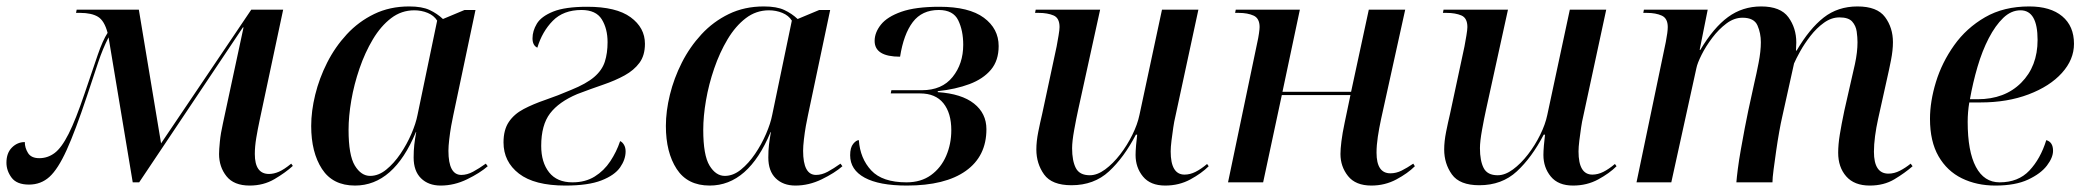

<svg xmlns="http://www.w3.org/2000/svg" viewBox="-21 -566 6465 596"><path d="M754 10Q705 10 682 -19Q659 -48 659 -88Q659 -101 661.5 -126.5Q664 -152 671 -183L735 -481H733L411 0H391L316 -450Q298 -415 284 -373Q270 -331 249 -268Q213 -160 186 -100.5Q159 -41 132.5 -17Q106 7 69 7Q31 7 15 -14.5Q-1 -36 -1 -61Q-1 -91 16 -108Q33 -125 56 -125Q56 -107 66 -91Q76 -75 101 -75Q127 -75 148.5 -91Q170 -107 192 -150.5Q214 -194 242 -277Q267 -351 282.5 -396Q298 -441 313 -464Q303 -502 283 -514Q263 -526 228 -526H215L217 -536H410L479 -121L759 -536H858L785 -193Q779 -165 774.5 -138Q770 -111 770 -88Q770 -26 814 -26Q829 -26 845 -33Q861 -40 883 -58L888 -51Q865 -30 831 -10Q797 10 754 10Z M1081 10Q1012 10 978.5 -41.5Q945 -93 945 -175Q945 -221 957.5 -272Q970 -323 994.5 -371.5Q1019 -420 1055.5 -459.5Q1092 -499 1140.5 -522.5Q1189 -546 1249 -546Q1289 -546 1312.5 -535Q1336 -524 1354 -507L1421 -535H1455L1386 -208Q1383 -195 1379.5 -175Q1376 -155 1373.5 -133.5Q1371 -112 1371 -98Q1371 -23 1411 -23Q1429 -23 1447.5 -33Q1466 -43 1487 -58L1493 -50Q1469 -29 1429 -9.5Q1389 10 1347 10Q1309 10 1286 -12.5Q1263 -35 1263 -77Q1263 -99 1265 -116.5Q1267 -134 1271 -156H1270Q1201 10 1081 10ZM1128 -20Q1154 -20 1178 -39.5Q1202 -59 1222 -88.5Q1242 -118 1256 -150.5Q1270 -183 1275 -209L1336 -502Q1326 -518 1306.5 -526Q1287 -534 1265 -534Q1225 -534 1193 -509.5Q1161 -485 1136.5 -444Q1112 -403 1095 -353.5Q1078 -304 1069.5 -254.5Q1061 -205 1061 -163Q1061 -84 1080.5 -52Q1100 -20 1128 -20Z M1734 10Q1638 10 1590 -27Q1542 -64 1542 -124Q1542 -163 1558.5 -187.5Q1575 -212 1604.5 -227.5Q1634 -243 1672 -256Q1710 -269 1752 -287Q1799 -306 1823.5 -327Q1848 -348 1856.5 -374.5Q1865 -401 1865 -435Q1865 -477 1847 -506Q1829 -535 1784 -535Q1728 -535 1695 -501.5Q1662 -468 1647 -418Q1632 -425 1632 -447Q1632 -470 1645.5 -492.5Q1659 -515 1696 -530Q1733 -545 1802 -545Q1892 -545 1936.5 -512.5Q1981 -480 1981 -430Q1981 -394 1964 -371Q1947 -348 1918 -332Q1889 -316 1851 -303Q1813 -290 1771 -274Q1714 -250 1686.5 -214Q1659 -178 1659 -113Q1659 -62 1683.5 -31Q1708 0 1756 0Q1796 0 1825 -18Q1854 -36 1873.5 -65.5Q1893 -95 1904 -128Q1911 -125 1916 -116.5Q1921 -108 1921 -96Q1921 -71 1904 -46.5Q1887 -22 1846 -6Q1805 10 1734 10Z M2182 10Q2113 10 2079.5 -41.5Q2046 -93 2046 -175Q2046 -221 2058.5 -272Q2071 -323 2095.5 -371.5Q2120 -420 2156.5 -459.5Q2193 -499 2241.5 -522.5Q2290 -546 2350 -546Q2390 -546 2413.5 -535Q2437 -524 2455 -507L2522 -535H2556L2487 -208Q2484 -195 2480.5 -175Q2477 -155 2474.5 -133.5Q2472 -112 2472 -98Q2472 -23 2512 -23Q2530 -23 2548.5 -33Q2567 -43 2588 -58L2594 -50Q2570 -29 2530 -9.5Q2490 10 2448 10Q2410 10 2387 -12.5Q2364 -35 2364 -77Q2364 -99 2366 -116.5Q2368 -134 2372 -156H2371Q2302 10 2182 10ZM2229 -20Q2255 -20 2279 -39.5Q2303 -59 2323 -88.5Q2343 -118 2357 -150.5Q2371 -183 2376 -209L2437 -502Q2427 -518 2407.5 -526Q2388 -534 2366 -534Q2326 -534 2294 -509.5Q2262 -485 2237.5 -444Q2213 -403 2196 -353.5Q2179 -304 2170.5 -254.5Q2162 -205 2162 -163Q2162 -84 2181.5 -52Q2201 -20 2229 -20Z M2794 10Q2708 10 2663 -14.5Q2618 -39 2618 -84Q2618 -108 2627.5 -119.5Q2637 -131 2645 -131Q2649 -74 2683.5 -37Q2718 0 2793 0Q2838 0 2869 -22.5Q2900 -45 2916 -82Q2932 -119 2932 -162Q2932 -215 2907.5 -245.5Q2883 -276 2835 -276H2744L2746 -286H2841Q2903 -286 2936 -327Q2969 -368 2969 -427Q2969 -471 2953.5 -503Q2938 -535 2893 -535Q2841 -535 2812.5 -497.5Q2784 -460 2773 -390Q2694 -390 2694 -439Q2694 -465 2713.5 -489.5Q2733 -514 2777 -529.5Q2821 -545 2895 -545Q2987 -545 3033 -511Q3079 -477 3079 -423Q3079 -378 3055 -349.5Q3031 -321 2988.5 -305Q2946 -289 2890 -283V-280Q2964 -275 3002.5 -244.5Q3041 -214 3041 -165Q3041 -81 2977 -35.5Q2913 10 2794 10Z M3596 10Q3550 10 3527 -18Q3504 -46 3504 -85Q3504 -96 3505.5 -114.5Q3507 -133 3509 -148H3505Q3468 -77 3421.5 -34Q3375 9 3305 9Q3244 9 3220 -24.5Q3196 -58 3196 -102Q3196 -127 3202 -157Q3208 -187 3214 -212L3259 -422Q3262 -438 3265 -456Q3268 -474 3268 -482Q3268 -510 3249.5 -518Q3231 -526 3203 -526H3192L3194 -536H3394L3326 -226Q3320 -199 3313.5 -163Q3307 -127 3307 -106Q3307 -67 3318.5 -44.5Q3330 -22 3362 -22Q3385 -22 3409.5 -40Q3434 -58 3456 -86.5Q3478 -115 3494 -147.5Q3510 -180 3516 -209L3586 -536H3699L3627 -202Q3624 -190 3621 -170Q3618 -150 3615.5 -129.5Q3613 -109 3613 -96Q3613 -24 3656 -24Q3673 -24 3690 -32.5Q3707 -41 3726 -57L3731 -50Q3709 -28 3674 -9Q3639 10 3596 10Z M4236 10Q4187 10 4163.5 -19.5Q4140 -49 4140 -88Q4140 -103 4143 -127.5Q4146 -152 4153 -185L4171 -271H3958L3900 0H3791L3882 -435Q3885 -448 3887 -462Q3889 -476 3889 -482Q3889 -509 3870.5 -517.5Q3852 -526 3824 -526H3813L3815 -536H4014L3960 -281H4173L4228 -536H4341L4266 -196Q4260 -168 4256 -141.5Q4252 -115 4252 -92Q4252 -28 4295 -28Q4313 -28 4330 -36.5Q4347 -45 4366 -58L4371 -50Q4349 -28 4313.5 -9Q4278 10 4236 10Z M4862 10Q4816 10 4793 -18Q4770 -46 4770 -85Q4770 -96 4771.5 -114.5Q4773 -133 4775 -148H4771Q4734 -77 4687.5 -34Q4641 9 4571 9Q4510 9 4486 -24.5Q4462 -58 4462 -102Q4462 -127 4468 -157Q4474 -187 4480 -212L4525 -422Q4528 -438 4531 -456Q4534 -474 4534 -482Q4534 -510 4515.5 -518Q4497 -526 4469 -526H4458L4460 -536H4660L4592 -226Q4586 -199 4579.5 -163Q4573 -127 4573 -106Q4573 -67 4584.5 -44.5Q4596 -22 4628 -22Q4651 -22 4675.5 -40Q4700 -58 4722 -86.5Q4744 -115 4760 -147.5Q4776 -180 4782 -209L4852 -536H4965L4893 -202Q4890 -190 4887 -170Q4884 -150 4881.5 -129.5Q4879 -109 4879 -96Q4879 -24 4922 -24Q4939 -24 4956 -32.5Q4973 -41 4992 -57L4997 -50Q4975 -28 4940 -9Q4905 10 4862 10Z M5783 10Q5735 10 5710 -18.5Q5685 -47 5685 -92Q5685 -117 5690 -148Q5695 -179 5704 -222L5724 -310Q5729 -330 5737 -367Q5745 -404 5745 -435Q5745 -450 5742.5 -468Q5740 -486 5728.5 -499Q5717 -512 5689 -512Q5664 -512 5641 -495.5Q5618 -479 5599 -454.5Q5580 -430 5567 -406.5Q5554 -383 5548 -369L5511 -202Q5507 -185 5502 -157Q5497 -129 5492.5 -97.5Q5488 -66 5484.5 -39.5Q5481 -13 5481 0H5369Q5370 -14 5373.5 -41.5Q5377 -69 5383 -102.5Q5389 -136 5395 -168Q5401 -200 5406 -223L5425 -310Q5431 -335 5438 -371Q5445 -407 5445 -435Q5445 -463 5434.5 -487Q5424 -511 5388 -511Q5362 -511 5338 -493Q5314 -475 5294 -448.5Q5274 -422 5261 -396Q5248 -370 5245 -355L5167 0H5059L5150 -436Q5156 -467 5156 -482Q5156 -509 5137.5 -517.5Q5119 -526 5091 -526H5080L5082 -536H5280L5255 -411H5257Q5298 -480 5343 -513Q5388 -546 5446 -546Q5506 -546 5530.5 -512.5Q5555 -479 5555 -434Q5555 -428 5554.5 -421.5Q5554 -415 5554 -409H5556Q5596 -477 5640 -511.5Q5684 -546 5745 -546Q5806 -546 5830.5 -513Q5855 -480 5855 -435Q5855 -410 5849 -379.5Q5843 -349 5837 -323L5809 -197Q5803 -170 5799.5 -143.5Q5796 -117 5796 -95Q5796 -27 5841 -27Q5859 -27 5876.5 -36Q5894 -45 5910 -58L5916 -50Q5892 -29 5859.5 -9.5Q5827 10 5783 10Z M6173 10Q6115 10 6069 -12.5Q6023 -35 5996.5 -81Q5970 -127 5970 -197Q5970 -251 5988.5 -311.5Q6007 -372 6045 -425.5Q6083 -479 6141 -512.5Q6199 -546 6278 -546Q6344 -546 6380.5 -515.5Q6417 -485 6417 -430Q6417 -381 6379.5 -339.5Q6342 -298 6276 -273Q6210 -248 6127 -248H6092Q6087 -218 6087 -188Q6087 -96 6112.5 -48Q6138 0 6186 0Q6244 0 6278.5 -36.5Q6313 -73 6331 -131Q6352 -125 6352 -98Q6352 -77 6333 -52Q6314 -27 6274.5 -8.5Q6235 10 6173 10ZM6118 -258Q6202 -258 6253 -309Q6304 -360 6304 -442Q6304 -534 6251 -534Q6222 -534 6197.5 -510.5Q6173 -487 6152.5 -447.5Q6132 -408 6117.5 -358.5Q6103 -309 6094 -258Z"/></svg>

Font: Noto Serif Display Medium
Style: Italic
Weight: 500
Italic angle: -12°
Designer: Monotype Design Team
Foundry: Monotype Imaging Inc.
Version: Version 2.009